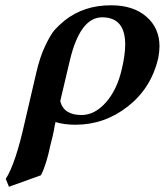

<svg xmlns="http://www.w3.org/2000/svg" viewBox="-20 -465 629 733"><path d="M444.8 -200.2Q458 -255.4 458 -294.9Q458 -398.9 370.1 -398.9Q285.2 -398.9 246.1 -231.9L210 -79.1Q223.1 -25.9 291 -25.9Q341.8 -25.9 384.3 -74Q426.8 -122.1 444.8 -200.2ZM136.2 204.1 14.2 248 2 217.8Q39.1 160.6 74.2 2.9L118.2 -186Q132.3 -248 153.1 -291Q173.8 -334 188 -350.1Q202.1 -366.2 226.1 -386.2Q300.3 -445.3 404.8 -444.8Q488.8 -444.8 538.8 -401.4Q588.9 -357.9 588.9 -288.1Q588.9 -269 584 -242.2Q557.1 -128.4 468 -58.6Q378.9 11.2 268.1 11.2Q225.1 11.2 191.9 1Q189 12.2 185.1 36.1Q181.2 56.2 172.9 86.9Q157.2 164.1 136.2 204.1Z"/></svg>

Font: Linux Libertine O
Style: Semibold Italic
Weight: 600
Italic angle: -11.5°
Designer: Philipp H. Poll
Foundry: Philipp H. Poll
Version: Version 5.1.2